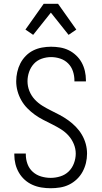

<svg xmlns="http://www.w3.org/2000/svg" viewBox="-20 -991 540 1019"><path d="M249 8Q224 8 199.5 4Q175 0 152.5 -10Q130 -20 111.5 -36.5Q93 -53 80.5 -74.5Q68 -96 62 -120Q56 -144 56 -169V-176H117V-171Q117 -145 126 -120.5Q135 -96 154 -79Q173 -62 198 -54.5Q223 -47 249 -47Q275 -47 300.5 -55Q326 -63 344.5 -81Q363 -99 372.5 -124.5Q382 -150 382 -176Q382 -202 371.5 -227Q361 -252 343.5 -271.5Q326 -291 303.5 -305Q281 -319 257 -331Q233 -343 209.5 -355Q186 -367 164.5 -382.5Q143 -398 124.5 -417Q106 -436 93 -459Q80 -482 73 -507.5Q66 -533 66 -560Q66 -584 71.5 -608.5Q77 -633 88 -654.5Q99 -676 116.5 -694Q134 -712 156 -723Q178 -734 202.5 -738.5Q227 -743 251 -743Q275 -743 299 -739Q323 -735 344.5 -724.5Q366 -714 384 -697Q402 -680 413.5 -659Q425 -638 430.5 -614Q436 -590 436 -566V-559H375V-564Q375 -589 367 -613Q359 -637 341.5 -654.5Q324 -672 300 -680Q276 -688 251 -688Q226 -688 201.5 -679.5Q177 -671 160 -652.5Q143 -634 134.5 -609.5Q126 -585 126 -560Q126 -533 136 -508Q146 -483 164 -463.5Q182 -444 204.5 -430Q227 -416 250.5 -404.5Q274 -393 297.5 -380.5Q321 -368 342.5 -352.5Q364 -337 382.5 -318Q401 -299 414.5 -276Q428 -253 435 -227.5Q442 -202 442 -176Q442 -150 436 -125.5Q430 -101 418 -79Q406 -57 387.5 -39.5Q369 -22 346.5 -11Q324 0 299 4Q274 8 249 8ZM156 -806 115 -834 212 -971H288L385 -834L344 -806L250 -924Z"/></svg>

Font: Iosevka Fixed Light
Style: Regular
Weight: 300
Monospace: yes
Designer: Belleve Invis
Foundry: Belleve Invis
Version: Version 32.3.0